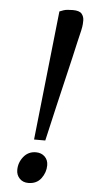

<svg xmlns="http://www.w3.org/2000/svg" viewBox="-51 -708 350 750"><g transform="rotate(5 124.0 -333.0)"><path d="M97 -160 152 -667Q156 -669 168 -673Q180 -677 204 -677Q230 -677 239 -666Q248 -655 248 -640Q248 -634 247.5 -625.5Q247 -617 243.5 -600.5Q240 -584 232 -552Q227 -529 218.5 -492.5Q210 -456 198.5 -407.5Q187 -359 172.5 -297Q158 -235 141 -160ZM89 11Q68 11 55 -2.5Q42 -16 42 -36Q42 -65 60.5 -88Q79 -111 109 -111Q130 -111 143.5 -98Q157 -85 157 -64Q157 -36 139.5 -12.5Q122 11 89 11Z"/></g></svg>

Font: Faustina
Style: Italic
Weight: 400
Italic angle: -8°
Designer: Alfonso Garcia
Foundry: http://www.omnibus-type.com
Version: Version 1.200